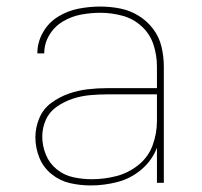

<svg xmlns="http://www.w3.org/2000/svg" viewBox="-20 -558 616 586"><path d="M257 8Q298 8 338.5 -2.5Q379 -13 411.5 -40.5Q444 -68 459 -107V0H480V-355Q480 -385 473 -415Q466 -445 447.5 -469.5Q429 -494 403 -510Q377 -526 347 -532Q317 -538 286 -538Q253 -538 219.5 -531.5Q186 -525 157 -507Q128 -489 111 -459Q94 -429 94 -395H115Q115 -425 130.5 -451Q146 -477 172 -492.5Q198 -508 227.5 -513.5Q257 -519 286 -519Q320 -519 353.5 -510Q387 -501 412.5 -477.5Q438 -454 448.5 -421.5Q459 -389 459 -355V-289H307Q277 -289 247.5 -285.5Q218 -282 189.5 -272Q161 -262 136.5 -244Q112 -226 100 -197.5Q88 -169 88 -139Q88 -107 100 -77Q112 -47 137.5 -26.5Q163 -6 194 1Q225 8 257 8ZM260 -11Q232 -11 204 -17Q176 -23 153.5 -41Q131 -59 120 -86Q109 -113 109 -141Q109 -168 120 -192.5Q131 -217 153.5 -232.5Q176 -248 201.5 -256.5Q227 -265 254 -267.5Q281 -270 307 -270H459V-189Q459 -151 446 -115Q433 -79 402.5 -54.5Q372 -30 335 -20.5Q298 -11 260 -11Z"/></svg>

Font: Iosevka Sparkle Thin
Style: Regular
Weight: 100
Designer: Belleve Invis
Foundry: Belleve Invis
Version: Version 4.5.0; ttfautohint (v1.8.3)